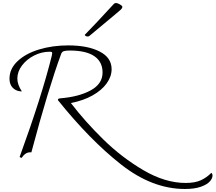

<svg xmlns="http://www.w3.org/2000/svg" viewBox="-20 -1014 1429 1273"><path d="M1389 150Q1389 169 1370.5 189.5Q1352 210 1311 224.5Q1270 239 1206 239Q989 239 782 76Q575 -87 364 -350Q364 -357 367.5 -359Q371 -361 379 -362Q503 -372 581.5 -415Q660 -458 660 -533Q660 -604 605.5 -641.5Q551 -679 442 -679Q417 -679 404 -675Q391 -671 386 -658Q300 -425 188 -4Q166 -6 150.5 4.5Q135 15 123 33Q121 33 116.5 30.5Q112 28 110 27Q258 -379 324 -647L326 -662Q326 -668 322 -669.5Q318 -671 308 -671Q256 -671 206.5 -646Q157 -621 126 -580Q95 -539 95 -493Q95 -453 125 -408Q103 -408 85 -417Q43 -439 43 -493Q43 -558 96.5 -608.5Q150 -659 239 -686Q328 -713 433 -713Q561 -713 640.5 -672.5Q720 -632 720 -555Q720 -507 687.5 -461.5Q655 -416 594 -381.5Q533 -347 450 -331Q543 -209 665 -89.5Q787 30 931 114.5Q1075 199 1211 199Q1273 199 1312 181Q1351 163 1381 132Q1389 138 1389 150ZM561 -772Q554 -772 548 -775.5Q542 -779 542 -783Q612 -854 733 -986Q740 -994 750 -994Q758 -994 774.5 -985Q791 -976 791 -969V-968Q791 -958 775 -945Q764 -935 742 -917Q636 -828 573 -776Q569 -772 561 -772Z"/></svg>

Font: Charmonman
Style: Regular
Weight: 400
Designer: Ekaluck Peanpanawate
Foundry: Cadson Demak Co.,Ltd.
Version: Version 1.000; ttfautohint (v1.6)